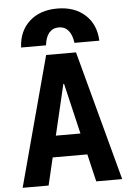

<svg xmlns="http://www.w3.org/2000/svg" viewBox="-63 -1030 727 1076"><g transform="rotate(-5 300.0 -492.0)"><path d="M300 -984Q397 -984 456.5 -930Q516 -876 520 -784H380Q374 -830 353.5 -854Q333 -878 300 -878Q266 -878 245.5 -854Q225 -830 220 -784H80Q84 -876 143.5 -930Q203 -984 300 -984ZM20 0 216 -730H384L580 0H434L302 -560H298L166 0ZM140 -155V-275H460V-155Z"/></g></svg>

Font: M PLUS Code Latin Expanded
Style: Bold
Weight: 700
Width: 7
Designer: Coji Morishita
Foundry: UNDERFOREST DESIGN
Version: Version 1.002; ttfautohint (v1.8.3)